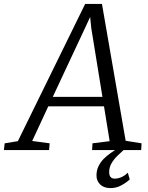

<svg xmlns="http://www.w3.org/2000/svg" viewBox="-80 -769 760 984"><path d="M-60 0 -56 -34.5 11.5 -45.5 356.5 -749H442.5L564 -47.5L645.5 -34.5L643.5 0H392L394 -34.5L482 -45.5L453 -224H167.5L85 -46.5L174.5 -34.5L171.5 0ZM190.5 -272.5H445L388 -623.5L382 -682L357.5 -629ZM484 195Q450.5 194 432.5 175.5Q414.5 157 414.5 131Q414.5 104 424.8 83Q435 62 451.2 45.5Q467.5 29 487.2 15.2Q507 1.5 525.5 -10.5L547 -23.5L556.5 -3Q539 12.5 521 30.2Q503 48 491.2 68.5Q479.5 89 479.5 113Q479.5 130 486.8 138.2Q494 146.5 507.5 146.5Q525 146.5 542.5 138.8Q560 131 575 116L585 150.5Q567.5 167 541.2 181.2Q515 195.5 484 195Z"/></svg>

Font: Merriweather 20pt Light
Style: Italic
Weight: 300
Italic angle: -7.8°
Version: Version 2.101